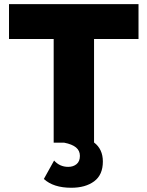

<svg xmlns="http://www.w3.org/2000/svg" viewBox="-20 -680 699 915"><path d="M640.1 -660.2V-494.1H428.2V-1Q470.2 30.8 470.2 89.8Q470.2 153.3 428.7 184.1Q387.2 214.8 319.8 214.8Q234.4 214.8 189 172.9L237.8 85Q264.6 115.2 305.2 115.2Q329.1 115.2 345 102.1Q360.8 88.9 360.8 63Q360.8 38.1 342.3 22.7Q323.7 7.3 286.1 0H235.8V-494.1H22.9V-660.2Z"/></svg>

Font: Human Sans Black
Style: Regular
Weight: 800
Designer: Tim Radville
Foundry: Continuum
Version: Version 1.000;FEAKit 1.0